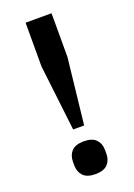

<svg xmlns="http://www.w3.org/2000/svg" viewBox="-138 -753 574 820"><g transform="rotate(-20 149.0 -343.0)"><path d="M124 -200 89 -499V-698H207V-499L174 -200ZM149 12Q111 12 93.5 -6.5Q76 -25 76 -54V-71Q76 -100 93.5 -118.5Q111 -137 149 -137Q187 -137 204.5 -118.5Q222 -100 222 -71V-54Q222 -25 204.5 -6.5Q187 12 149 12Z"/></g></svg>

Font: IBM Plex Arabic Medium
Style: Regular
Weight: 500
Designer: Mike Abbink, Paul van der Laan, Pieter van Rosmalen, Wael Morcos, Khajak Apelian
Foundry: Bold Monday
Version: Version 1.0